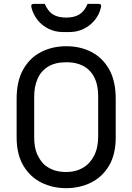

<svg xmlns="http://www.w3.org/2000/svg" viewBox="-20 -961 690 1001"><path d="M325.6 -720Q398.7 -720 456.7 -690Q514.8 -660.1 549.1 -599.4Q583.3 -538.6 583.3 -445.6V-244.7Q583.3 -155.6 548.3 -96.9Q513.3 -38.1 454.6 -9.1Q395.8 20 324.4 20Q254.3 20 195.7 -9.1Q137.1 -38.1 101.9 -97.2Q66.7 -156.2 66.7 -245.3V-445.6Q66.7 -538.6 101.2 -599.4Q135.7 -660.1 194.5 -690Q253.2 -720 325.6 -720ZM158.2 -246.8Q158.2 -191.1 173.7 -157.2Q189.3 -123.3 209.9 -103.6Q228.2 -87.1 256.3 -75.7Q284.4 -64.3 326.5 -64.3Q374.5 -64.3 411.4 -85.6Q448.3 -106.9 470.1 -148.4Q491.8 -190 491.8 -249.7V-455.3Q491.8 -490.5 485.9 -517Q480 -543.4 468.9 -563Q457.8 -582.7 442.7 -596.8Q424 -614.9 394.5 -625.7Q365 -636.5 326.4 -636.5Q267.9 -636.5 230.6 -613.5Q193.4 -590.6 175.8 -550.1Q158.2 -509.6 158.2 -455.3ZM436.6 -940.8Q450.8 -940.8 464.9 -940.8Q479.1 -940.8 493.3 -940.8Q503.3 -940.8 506 -935.8Q508.7 -930.9 505.5 -919.5Q497 -884.4 473.7 -855.8Q450.3 -827.3 416.3 -810.5Q382.4 -793.8 340.3 -793.8H309.7Q268.2 -793.8 234 -810.5Q199.7 -827.3 176.6 -855.8Q153.6 -884.4 144.5 -919.5Q141.7 -930.9 144.2 -935.8Q146.7 -940.8 156.7 -940.8Q170.9 -940.8 185.1 -940.8Q199.2 -940.8 213.4 -940.8Q230.1 -901.4 256.8 -885.4Q283.4 -869.3 325 -869.3Q366.6 -869.3 393.2 -885.4Q419.9 -901.4 436.6 -940.8Z"/></svg>

Font: Recursive Sans Linear Light
Style: Regular
Weight: 300
Version: Version 1.085